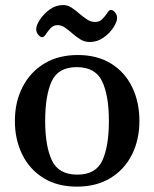

<svg xmlns="http://www.w3.org/2000/svg" viewBox="-20 -708 597 743"><path d="M37.6 -240.2Q37.6 -313 67.1 -370.8Q96.7 -428.7 151.1 -461.9Q205.6 -495.1 281.2 -495.1Q356.4 -495.1 409.9 -461.9Q463.4 -428.7 491.5 -370.8Q519.5 -313 519.5 -240.2Q519.5 -167.5 490.7 -109.9Q461.9 -52.2 407.5 -19Q353 14.2 277.8 14.2Q202.1 14.2 148.4 -19Q94.7 -52.2 66.2 -109.9Q37.6 -167.5 37.6 -240.2ZM154.8 -240.2Q154.8 -142.1 180.9 -87.2Q207 -32.2 279.3 -32.2Q351.1 -32.2 376.2 -87.2Q401.4 -142.1 401.4 -240.2Q401.4 -338.4 375.2 -393.3Q349.1 -448.2 277.3 -448.2Q205.1 -448.2 179.9 -393.1Q154.8 -337.9 154.8 -240.2ZM327.1 -545.4Q307.6 -545.4 291.3 -555.4Q274.9 -565.4 260.3 -578.4Q245.6 -591.3 231.7 -601.1Q217.8 -610.8 203.6 -610.8Q187 -610.8 176 -599.1Q165 -587.4 157.5 -575.7Q149.9 -564 143.6 -564Q135.7 -564 127.9 -573.7Q120.1 -583.5 120.1 -595.2Q120.1 -609.9 134.3 -631.8Q148.4 -653.8 172.1 -671.1Q195.8 -688.5 225.1 -688.5Q241.7 -688.5 256.8 -678.5Q272 -668.5 286.9 -655.5Q301.8 -642.6 316.7 -632.8Q331.5 -623 348.1 -623Q365.2 -623 376.5 -634.8Q387.7 -646.5 395.3 -658.2Q402.8 -669.9 408.7 -669.9Q417 -669.9 425 -660.2Q433.1 -650.4 433.1 -638.2Q433.1 -624 418.9 -601.8Q404.8 -579.6 380.6 -562.5Q356.4 -545.4 327.1 -545.4Z"/></svg>

Font: Gelasio Medium
Style: Regular
Weight: 500
Designer: Eben Sorkin
Foundry: Eben Sorkin
Version: Version 1.008